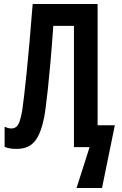

<svg xmlns="http://www.w3.org/2000/svg" viewBox="-20 -734 607 958"><path d="M467 -109H553L489 204H362L427 0H349V-605H246Q239 -506 232 -426Q225 -346 218.5 -286.5Q212 -227 206.5 -186.5Q201 -146 195 -125Q184 -79 167.5 -49.5Q151 -20 126 -5.5Q101 9 61 9Q42 9 27.5 6Q13 3 3 -1V-102Q11 -98 19.5 -95.5Q28 -93 37 -93Q53 -93 63 -103Q73 -113 79.5 -133.5Q86 -154 91 -184Q95 -210 100.5 -257.5Q106 -305 113 -373Q120 -441 127.5 -526.5Q135 -612 143 -714H467Z"/></svg>

Font: Noto Sans Display ExtraCondensed SemiBold
Style: Regular
Weight: 600
Width: 2
Designer: Monotype Design Team
Foundry: Monotype Imaging Inc.
Version: Version 2.003